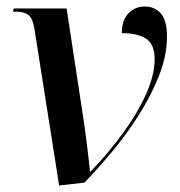

<svg xmlns="http://www.w3.org/2000/svg" viewBox="-20 -562 555 591"><path d="M86 -473Q81 -505 68 -515.5Q55 -526 30 -526H20L22 -536H185L232 -228Q241 -171 247.5 -118Q254 -65 257 -34H259Q313 -90 358 -151.5Q403 -213 429.5 -272Q456 -331 456 -380Q456 -426 429.5 -443Q403 -460 355 -460Q355 -500 375.5 -521Q396 -542 425 -542Q457 -542 475.5 -520Q494 -498 494 -449Q494 -390 468.5 -326.5Q443 -263 403.5 -202Q364 -141 320 -89Q276 -37 240 0L162 9Z"/></svg>

Font: Noto Serif Display Medium
Style: Italic
Weight: 500
Italic angle: -12°
Designer: Monotype Design Team
Foundry: Monotype Imaging Inc.
Version: Version 2.009